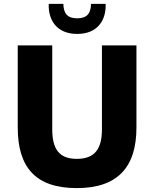

<svg xmlns="http://www.w3.org/2000/svg" viewBox="-20 -953 792 985"><path d="M376 -779C483 -779 525 -852 522 -933H447C446 -885 427 -859 376 -859C325 -859 306 -885 305 -933H230C227 -852 269 -779 376 -779ZM71 -720V-299C71 -95 162 12 374 12C583 12 680 -95 680 -299V-720H503V-290C503 -190 467 -138 374 -138C282 -138 248 -190 248 -290V-720Z"/></svg>

Font: Kufam Arabic Latin Roman Bold
Style: Regular
Weight: 700
Designer: Wael Morcos & Artur Schmal
Version: Version 1.200;PS 001.200;hotconv 1.0.88;makeotf.lib2.5.64775